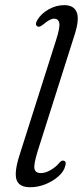

<svg xmlns="http://www.w3.org/2000/svg" viewBox="-20 -738 332 766"><path d="M278.5 -602 130 -134Q114 -82 117.5 -64.8Q121 -47.5 143 -47.5Q161.5 -47.5 182.5 -59.8Q203.5 -72 218 -90Q226 -99 234 -97Q246.5 -93.5 240 -75Q235 -54 213.5 -34.8Q192 -15.5 161.8 -3.2Q131.5 9 100.5 9Q56 9 46 -20.8Q36 -50.5 58 -119.5L204.5 -580.5Q220 -629.5 216.5 -646.5Q213 -663.5 196 -663.5Q179.5 -663.5 154 -641.5Q147 -636 141 -633Q135 -630 129.5 -632.5Q117.5 -639 129.5 -659Q144 -683.5 173.8 -700.5Q203.5 -717.5 236.5 -717.5Q274 -717.5 285.8 -690Q297.5 -662.5 278.5 -602Z"/></svg>

Font: Fraunces 9pt S050 Light
Style: Italic
Weight: 300
Italic angle: -16°
Version: Version 1.000; ttfautohint (v1.8.3)